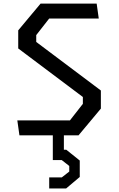

<svg xmlns="http://www.w3.org/2000/svg" viewBox="-20 -750 660 1064"><path d="M76 -82.8H367.5L439.2 -174.5V-212.5L81 -481.5V-581.8L204.8 -730H515.7L527.3 -647.2H252.5L180.8 -555.5V-517.5L539 -248.5V-148.2L415.2 0H87.7ZM252.7 233.2H322.3L363.8 200.7V169.7L322.3 137.2H272.7V-24H334V98.7L321.2 79.7H347.2L422 139.7V230.7L346.3 294.5H252.7Z"/></svg>

Font: Monaspace Krypton Var ExLight
Style: Regular
Weight: 200
Designer: Riley Cran and the Lettermatic Team
Version: Version 1.200 (Monaspace Krypton Var)